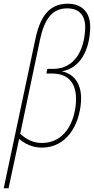

<svg xmlns="http://www.w3.org/2000/svg" viewBox="-53 -785 506 1034"><path d="M-33 229H-7L50 -37C79 -12 120 10 172 10C306 10 374 -111 383 -235C390 -326 351 -386 280 -401C381 -418 427 -518 432 -621C440 -718 388 -765 312 -765C211 -765 162 -694 137 -572ZM172 -15C124 -15 85 -37 56 -65L162 -569C186 -684 229 -740 309 -740C375 -740 412 -700 405 -620C399 -517 350 -414 233 -414H202L197 -389H228C321 -389 362 -330 356 -233C349 -128 296 -15 172 -15Z"/></svg>

Font: Noto Sans Condensed Thin
Style: Italic
Weight: 100
Width: 3
Italic angle: -12°
Designer: Monotype Design Team
Foundry: Monotype Imaging Inc.
Version: Version 2.013